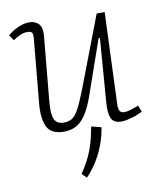

<svg xmlns="http://www.w3.org/2000/svg" viewBox="-85 -586 753 898"><g transform="rotate(-10 291.5 -137.0)"><path d="M363 24Q356 67 341 106.5Q326 146 305 180Q284 214 255 244L233 223Q260 183 275.5 149.5Q291 116 300 83Q309 50 316 12ZM12 -474Q24 -485 40.5 -495Q57 -505 76.5 -511.5Q96 -518 115 -518Q144 -518 160 -500Q176 -482 172 -442L143 -133Q138 -75 150 -51.5Q162 -28 193 -28Q217 -28 233 -38Q249 -48 265 -77.5Q281 -107 304 -166L433 -504H471L454 -70Q453 -50 458.5 -38.5Q464 -27 481 -27Q492 -27 509 -32Q526 -37 549 -46L561 -15Q552 -11 540 -5.5Q528 0 513.5 4Q499 8 485.5 11Q472 14 461 14Q423 14 412 -11.5Q401 -37 405 -87L428 -388L422 -389L336 -143Q317 -86 296 -51.5Q275 -17 249 -1.5Q223 14 187 14Q125 14 106.5 -27.5Q88 -69 95 -138L123 -437Q125 -457 121 -466Q117 -475 98 -475Q82 -475 66 -468.5Q50 -462 30 -448Z"/></g></svg>

Font: Literata 18pt ExtraLight
Style: Italic
Weight: 250
Italic angle: -2°
Designer: Latin by Veronika Burian and Jose Scaglione. Greek by Irene Vlachou. Cyrillic by Vera Evstafieva
Foundry: TypeTogether
Version: Version 3.103;gftools[0.9.29]